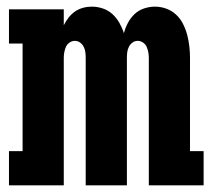

<svg xmlns="http://www.w3.org/2000/svg" viewBox="-20 -558 640 578"><path d="M7 0V-103H48V-427H7V-530H172V-482Q178 -494 186.5 -505Q195 -516 206 -523.5Q217 -531 230 -534.5Q243 -538 257 -538Q273 -538 289.5 -532.5Q306 -527 318.5 -515.5Q331 -504 339.5 -489Q348 -474 353 -458Q357 -474 365 -489Q373 -504 385 -515.5Q397 -527 413.5 -532.5Q430 -538 446 -538Q464 -538 480.5 -532Q497 -526 510 -514Q523 -502 531 -486Q539 -470 543.5 -453Q548 -436 550 -418.5Q552 -401 552 -384V-103H593V0H428V-384Q428 -392 426.5 -400.5Q425 -409 421.5 -417Q418 -425 410.5 -430Q403 -435 395 -435Q386 -435 379 -430Q372 -425 368 -417Q364 -409 363 -400.5Q362 -392 362 -384V0H238V-384Q238 -392 237 -400.5Q236 -409 232 -417Q228 -425 221 -430Q214 -435 205 -435Q197 -435 189.5 -430Q182 -425 178.5 -417Q175 -409 173.5 -400.5Q172 -392 172 -384V0Z"/></svg>

Font: Iosevka Curly Slab XBdEx
Style: Regular
Weight: 800
Width: 7
Monospace: yes
Designer: Belleve Invis
Foundry: Belleve Invis
Version: Version 11.0.0; ttfautohint (v1.8.3)